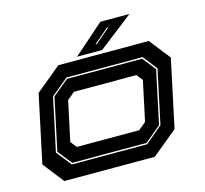

<svg xmlns="http://www.w3.org/2000/svg" viewBox="-100 -801 977 914"><g transform="rotate(-15 388.0 -344.0)"><path d="M108 0 27 -103 98 -437 223 -540H668.5L749.5 -437L678.5 -103L553.5 0ZM162.5 -67H534L618.5 -138.5L675 -403.5L620.5 -473.5H245L160 -403L104 -141ZM166.5 -74 111.5 -143 166.5 -401 246 -466.5H616.5L667.5 -401.5L612 -140.5L533 -74ZM207 -141.5H514.5L551.5 -172L593.5 -368L569.5 -398.5H262L225 -368L183 -172ZM319.5 -556 469.5 -688H613L443 -556ZM419 -590H426L500 -653H492.5Z"/></g></svg>

Font: Tourney Expanded ExtraBold
Style: Italic
Weight: 800
Width: 7
Italic angle: -12°
Designer: Tyler Finck
Foundry: Etcetera Type Co
Version: Version 1.010; ttfautohint (v1.8.3)